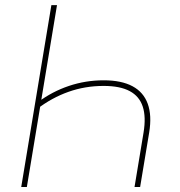

<svg xmlns="http://www.w3.org/2000/svg" viewBox="-20 -748 719 768"><path d="M394.5 -426.8Q465.8 -426.8 510 -403.1Q554.2 -379.4 571 -332.8Q587.9 -286.1 576.7 -217.8L540.5 0H518.1L554.2 -217.8Q564.5 -280.3 551 -321.5Q537.6 -362.8 499 -383.5Q460.4 -404.3 394.5 -404.3Q320.3 -404.3 253.7 -380.6Q187 -356.9 128.4 -312L133.3 -340.3Q189 -381.8 255.6 -404.3Q322.3 -426.8 394.5 -426.8ZM208 -727.5 87.4 0H64.9L185.5 -727.5Z"/></svg>

Font: Inter 16pt Thin
Style: Italic
Weight: 250
Italic angle: -9.3988°
Version: Version 4.001;git-66647c0bb